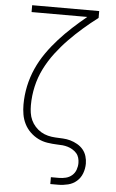

<svg xmlns="http://www.w3.org/2000/svg" viewBox="-62 -777 624 1033"><g transform="rotate(5 250.0 -260.0)"><path d="M293 215H250V178H293Q312 178 330.5 173.5Q349 169 363.5 156.5Q378 144 384.5 126Q391 108 391 89Q391 75 387 61Q383 47 373.5 36.5Q364 26 351.5 18.5Q339 11 325.5 7Q312 3 298 1.5Q284 0 270 0H269Q242 -1 215.5 -5Q189 -9 165 -21Q141 -33 121.5 -52Q102 -71 90 -95Q78 -119 73.5 -145.5Q69 -172 69 -198Q69 -249 79.5 -298.5Q90 -348 110.5 -394Q131 -440 160 -481.5Q189 -523 223 -560.5Q257 -598 294 -632Q331 -666 370 -698H69V-735H431V-698Q390 -667 351 -633Q312 -599 276.5 -562.5Q241 -526 209.5 -484.5Q178 -443 155 -397Q132 -351 120.5 -300.5Q109 -250 109 -198Q109 -178 112 -157.5Q115 -137 123.5 -118.5Q132 -100 146 -84.5Q160 -69 177.5 -58.5Q195 -48 215 -43Q235 -38 255.5 -37Q276 -36 296.5 -35Q317 -34 336.5 -28.5Q356 -23 374.5 -12.5Q393 -2 406 13.5Q419 29 425 49Q431 69 431 89Q431 116 421.5 141.5Q412 167 392 184.5Q372 202 345.5 208.5Q319 215 293 215Z"/></g></svg>

Font: Iosevka Extralight
Style: Regular
Weight: 200
Monospace: yes
Designer: Belleve Invis
Foundry: Belleve Invis
Version: Version 32.0.1; ttfautohint (v1.8.4)